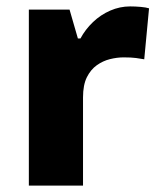

<svg xmlns="http://www.w3.org/2000/svg" viewBox="-20 -579 497 599"><path d="M386 -559Q402 -559 419 -557.5Q436 -556 445 -553L430 -394Q419 -396 404.5 -398Q390 -400 366 -400Q345 -400 323 -394.5Q301 -389 282 -375.5Q263 -362 251 -338Q239 -314 239 -275V0H70V-549H197L223 -459H231Q246 -487 270 -510Q294 -533 324 -546Q354 -559 386 -559Z"/></svg>

Font: Noto Sans Khmer ExtraBold
Style: Regular
Weight: 800
Version: Version 2.003